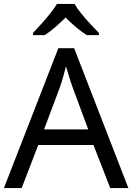

<svg xmlns="http://www.w3.org/2000/svg" viewBox="-20 -964 679 984"><path d="M545 0 459 -221H176L91 0H0L279 -717H360L638 0ZM352 -517Q349 -525 342 -546Q335 -567 328.5 -589.5Q322 -612 318 -624Q313 -604 307.5 -583.5Q302 -563 296.5 -546Q291 -529 287 -517L206 -301H432ZM362 -944Q374 -922 396.5 -894.5Q419 -867 443.5 -840.5Q468 -814 487 -795V-784H425Q399 -800 371 -823.5Q343 -847 316 -874Q289 -847 262 -824Q235 -801 209 -784H149V-795Q168 -815 191.5 -841Q215 -867 237 -894.5Q259 -922 272 -944Z"/></svg>

Font: Noto Sans Sundanese
Style: Regular
Weight: 400
Designer: Monotype Design Team (Regular), Sérgio L. Martins (other weights)
Foundry: Monotype Imaging Inc.
Version: Version 2.003